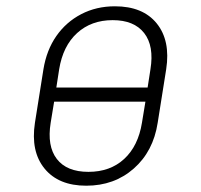

<svg xmlns="http://www.w3.org/2000/svg" viewBox="-20 -580 640 610"><path d="M254 10Q166 10 121.5 -44.5Q77 -99 91 -190L118 -360Q128 -421 159 -465.5Q190 -510 238 -535Q286 -560 345 -560Q434 -560 478 -505.5Q522 -451 508 -360L481 -190Q467 -99 405 -44.5Q343 10 254 10ZM159 -302H449L458 -360Q470 -434 438 -475Q406 -516 338 -516Q270 -516 225 -475Q180 -434 168 -360ZM261 -34Q330 -34 374.5 -75Q419 -116 431 -190L442 -257H152L141 -190Q129 -116 160.5 -75Q192 -34 261 -34Z"/></svg>

Font: NKDuy Mono Thin
Style: Italic
Weight: 100
Italic angle: -9°
Monospace: yes
Designer: NKDuy
Foundry: NKDuy
Version: Version 2.251; ttfautohint (v1.8.4.7-5d5b)